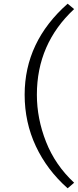

<svg xmlns="http://www.w3.org/2000/svg" viewBox="-20 -916 422 1036"><path d="M179 -405Q179 -276 228.5 -150.5Q278 -25 380 70L345 100Q234 2 173.5 -127Q113 -256 113 -405Q113 -691 345 -896L380 -867Q179 -680 179 -405Z"/></svg>

Font: Halant
Style: Regular
Weight: 400
Designer: Hitesh Malaviya (Devanagari), Satya Rajpurohit (Latin)
Foundry: Indian Type Foundry
Version: Version 1.100;PS 1.0;hotconv 1.0.78;makeotf.lib2.5.61930; tt